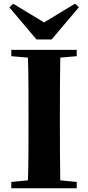

<svg xmlns="http://www.w3.org/2000/svg" viewBox="-20 -1016 476 1036"><path d="M258.8 -803.2H176.8L30.8 -976.1L50.8 -996.1L217.8 -895L384.8 -996.1L405.8 -977.1ZM394 -747.1V-712.9L305.2 -705.1Q303.7 -628.4 303.5 -550.8Q303.2 -473.1 303.2 -395V-352.1Q303.2 -274.9 303.5 -197.5Q303.7 -120.1 305.2 -43L394 -34.2V0H41V-34.2L130.9 -43Q133.3 -118.7 133.5 -195.8Q133.8 -272.9 133.8 -351.1V-395Q133.8 -473.1 133.5 -550.5Q133.3 -627.9 130.9 -705.1L41 -712.9V-747.1Z"/></svg>

Font: Source Han Serif JP Heavy
Style: Regular
Weight: 900
Designer: Ryoko NISHIZUKA  (kana & ideographs); Frank Grießhammer (Latin, Greek & Cyrillic); Wenlong ZHANG  (bopomofo); Sandoll Co
Foundry: Adobe Systems Incorporated
Version: Version 1.001;PS 1.001;hotconv 16.6.54;makeotf.lib2.5.65590